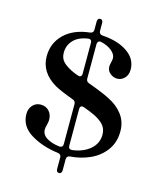

<svg xmlns="http://www.w3.org/2000/svg" viewBox="-133 -895 920 1110"><g transform="rotate(15 327.0 -340.5)"><path d="M365 12Q344 14 344 34V100Q344 110 339.5 115.5Q335 121 328 121Q311 121 311 100V32Q311 13 291 10Q199 -1 128 -43.5Q57 -86 57 -161Q57 -192 76 -213Q95 -234 124 -234Q155 -234 174 -213.5Q193 -193 193 -160Q193 -152 188 -129Q183 -114 183 -102Q183 -70 213.5 -51.5Q244 -33 289 -28H293Q311 -28 311 -48V-287Q311 -305 294 -311Q215 -340 180 -360Q84 -417 84 -513Q84 -593 139.5 -646.5Q195 -700 291 -710Q311 -713 311 -732V-781Q311 -791 315.5 -796.5Q320 -802 328 -802Q335 -802 339.5 -796.5Q344 -791 344 -781V-734Q344 -714 365 -712Q458 -706 515.5 -666.5Q573 -627 573 -563Q573 -532 554.5 -512.5Q536 -493 510 -493Q488 -493 468.5 -508.5Q449 -524 449 -550Q449 -559 453 -575Q457 -591 457 -600Q457 -624 431 -645Q405 -666 367 -674L362 -675Q353 -675 348.5 -669Q344 -663 344 -654V-449Q344 -431 361 -425Q457 -390 493 -370Q544 -345 576 -303Q608 -261 608 -203Q608 -137 573 -89.5Q538 -42 482 -17Q426 8 365 12ZM287 -452Q293 -450 296 -450Q303 -450 307 -455Q311 -460 311 -469V-654Q311 -665 305 -670Q299 -675 288 -673Q233 -665 203.5 -634Q174 -603 174 -558Q174 -524 196 -502.5Q218 -481 263 -461ZM359 -286Q352 -286 348 -281Q344 -276 344 -267V-47Q344 -36 350 -31Q356 -26 366 -27Q431 -35 472 -70Q513 -105 513 -158Q513 -193 492 -216.5Q471 -240 430 -259Q407 -270 368 -284Q362 -286 359 -286Z"/></g></svg>

Font: Shippori Mincho B1 ExtraBold
Style: Regular
Weight: 800
Designer: FONTDASU
Foundry: FONTDASU / Google Inc. / but / Adobe
Version: Version 3.110; ttfautohint (v1.8.3)